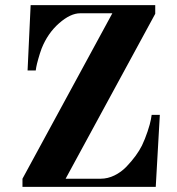

<svg xmlns="http://www.w3.org/2000/svg" viewBox="-20 -732 692 752"><path d="M68 0H590L606 -282H574L571 -264C569 -252.7 564.7 -237 558 -217C551.3 -197 544 -178.7 536 -162C529.3 -148.7 521 -135.2 511 -121.5C501 -107.8 489.2 -93.8 475.5 -79.5C461.8 -65.2 446.2 -53.7 428.5 -45C410.8 -36.3 392.7 -32 374 -32H237L588 -678V-712H100L88 -456H120C120 -457.3 120.7 -461.7 122 -469C123.3 -476.3 126 -487.2 130 -501.5C134 -515.8 138.3 -529.3 143 -542C159 -582 181.8 -615 211.5 -641C241.2 -667 268.7 -680 294 -680H420L68 -32Z"/></svg>

Font: Km Standard TT
Style: Bold
Weight: 700
Designer: Alexey Kryukov <alexios@thessalonica.org.ru>
Version: Version 2.0.2